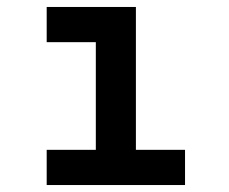

<svg xmlns="http://www.w3.org/2000/svg" viewBox="-20 -531 656 551"><path d="M255 0V-511H370V0ZM114 0V-101H511V0ZM114 -410V-511H330V-410Z"/></svg>

Font: Overpass Mono Light
Style: Regular
Weight: 300
Monospace: yes
Designer: Delve Withrington, Dave Bailey
Foundry: Delve Fonts LLC
Version: Version 4.000